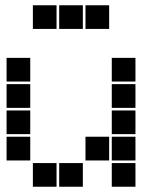

<svg xmlns="http://www.w3.org/2000/svg" viewBox="-20 -715 640 730"><path d="M106 -695Q105 -695 105 -695Q105 -695 105 -694V-606Q105 -605 105 -605Q105 -605 106 -605H194Q195 -605 195 -605Q195 -605 195 -606V-694Q195 -695 195 -695Q195 -695 194 -695ZM206 -695Q205 -695 205 -695Q205 -695 205 -694V-606Q205 -605 205 -605Q205 -605 206 -605H294Q295 -605 295 -605Q295 -605 295 -606V-694Q295 -695 295 -695Q295 -695 294 -695ZM306 -695Q305 -695 305 -695Q305 -695 305 -694V-606Q305 -605 305 -605Q305 -605 306 -605H394Q395 -605 395 -605Q395 -605 395 -606V-694Q395 -695 395 -695Q395 -695 394 -695ZM6 -495Q5 -495 5 -495Q5 -495 5 -494V-406Q5 -405 5 -405Q5 -405 6 -405H94Q95 -405 95 -405Q95 -405 95 -406V-494Q95 -495 95 -495Q95 -495 94 -495ZM406 -495Q405 -495 405 -495Q405 -495 405 -494V-406Q405 -405 405 -405Q405 -405 406 -405H494Q495 -405 495 -405Q495 -405 495 -406V-494Q495 -495 495 -495Q495 -495 494 -495ZM6 -395Q5 -395 5 -395Q5 -395 5 -394V-306Q5 -305 5 -305Q5 -305 6 -305H94Q95 -305 95 -305Q95 -305 95 -306V-394Q95 -395 95 -395Q95 -395 94 -395ZM406 -395Q405 -395 405 -395Q405 -395 405 -394V-306Q405 -305 405 -305Q405 -305 406 -305H494Q495 -305 495 -305Q495 -305 495 -306V-394Q495 -395 495 -395Q495 -395 494 -395ZM6 -295Q5 -295 5 -295Q5 -295 5 -294V-206Q5 -205 5 -205Q5 -205 6 -205H94Q95 -205 95 -205Q95 -205 95 -206V-294Q95 -295 95 -295Q95 -295 94 -295ZM406 -295Q405 -295 405 -295Q405 -295 405 -294V-206Q405 -205 405 -205Q405 -205 406 -205H494Q495 -205 495 -205Q495 -205 495 -206V-294Q495 -295 495 -295Q495 -295 494 -295ZM6 -195Q5 -195 5 -195Q5 -195 5 -194V-106Q5 -105 5 -105Q5 -105 6 -105H94Q95 -105 95 -105Q95 -105 95 -106V-194Q95 -195 95 -195Q95 -195 94 -195ZM306 -195Q305 -195 305 -195Q305 -195 305 -194V-106Q305 -105 305 -105Q305 -105 306 -105H394Q395 -105 395 -105Q395 -105 395 -106V-194Q395 -195 395 -195Q395 -195 394 -195ZM406 -195Q405 -195 405 -195Q405 -195 405 -194V-106Q405 -105 405 -105Q405 -105 406 -105H494Q495 -105 495 -105Q495 -105 495 -106V-194Q495 -195 495 -195Q495 -195 494 -195ZM106 -95Q105 -95 105 -95Q105 -95 105 -94V-6Q105 -5 105 -5Q105 -5 106 -5H194Q195 -5 195 -5Q195 -5 195 -6V-94Q195 -95 195 -95Q195 -95 194 -95ZM206 -95Q205 -95 205 -95Q205 -95 205 -94V-6Q205 -5 205 -5Q205 -5 206 -5H294Q295 -5 295 -5Q295 -5 295 -6V-94Q295 -95 295 -95Q295 -95 294 -95ZM406 -95Q405 -95 405 -95Q405 -95 405 -94V-6Q405 -5 405 -5Q405 -5 406 -5H494Q495 -5 495 -5Q495 -5 495 -6V-94Q495 -95 495 -95Q495 -95 494 -95Z"/></svg>

Font: Doto Black
Style: Regular
Weight: 900
Version: Version 1.000